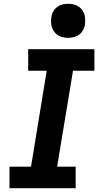

<svg xmlns="http://www.w3.org/2000/svg" viewBox="-20 -995 540 1015"><path d="M30 0V-114H144L227 -621H129V-735H479V-621H366L282 -114H380V0ZM340 -795Q319 -795 299 -802.5Q279 -810 267 -826.5Q255 -843 251.5 -864Q248 -885 252 -907Q254 -922 262 -935.5Q270 -949 282.5 -958.5Q295 -968 310.5 -971.5Q326 -975 340 -975Q362 -975 381.5 -967.5Q401 -960 413.5 -943.5Q426 -927 429 -906Q432 -885 429 -863Q426 -848 418.5 -834.5Q411 -821 398 -811.5Q385 -802 370 -798.5Q355 -795 340 -795Z"/></svg>

Font: Iosevka Slab Heavy Oblique
Style: Regular
Weight: 900
Italic angle: -9°
Monospace: yes
Designer: Belleve Invis
Foundry: Belleve Invis
Version: Version 11.1.1; ttfautohint (v1.8.3)